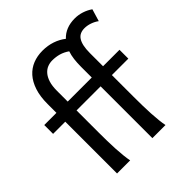

<svg xmlns="http://www.w3.org/2000/svg" viewBox="-210 -939 1088 1088"><g transform="rotate(-45 333.5 -395.5)"><path d="M390.6 -485.8V-571.3Q390.6 -603.5 394 -630.9Q397.5 -658.2 405.3 -681.2Q380.9 -698.2 355.2 -705.6Q329.6 -712.9 300.3 -712.9Q281.2 -712.9 262.9 -705.8Q244.6 -698.7 230 -682.1Q215.3 -665.5 206.5 -638.4Q197.8 -611.3 197.8 -571.3V-485.8ZM644.5 -683.6Q626 -697.3 603.3 -705.1Q580.6 -712.9 559.1 -712.9Q540 -712.9 525.4 -706.3Q510.7 -699.7 501 -685.1Q491.2 -670.4 486.1 -647.2Q481 -624 481 -590.8V-485.8H612.8V-415H481V-241.7Q481 -206.1 481.7 -171.1Q482.4 -136.2 484.1 -104.5Q485.8 -72.8 488.8 -45.9Q491.7 -19 495.6 0H390.6V-415H197.8V-241.7Q197.8 -206.1 198.5 -171.1Q199.2 -136.2 200.9 -104.5Q202.6 -72.8 205.6 -45.9Q208.5 -19 212.4 0H107.4V-415H9.8V-485.8H107.4V-556.6Q107.4 -617.2 122.1 -661.4Q136.7 -705.6 162.6 -734.4Q188.5 -763.2 223.6 -777.1Q258.8 -791 300.3 -791Q342.3 -791 378.2 -778.8Q414.1 -766.6 441.9 -744.6Q485.4 -791 559.1 -791Q587.9 -791 615.7 -782Q643.6 -772.9 666.5 -756.8Z"/></g></svg>

Font: Andika FrenchTight
Style: Regular
Weight: 400
Designer: Victor Gaultney, Annie Olsen, Julie Remington, Don Collingsworth, Eric Hays, Becca Hirsbrunner
Foundry: SIL International
Version: Version 5.000 ; Dig1 Dig4Opn Dig7 LnSpcTght